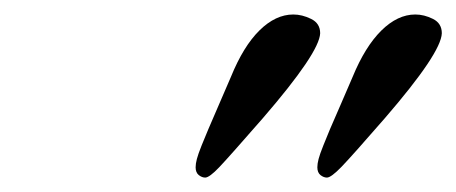

<svg xmlns="http://www.w3.org/2000/svg" viewBox="-20 -582 630 265"><path d="M553.2 -562Q565.4 -562 577.6 -555.9Q589.8 -549.8 589.8 -536.1Q588.9 -508.8 511.2 -418.9Q465.8 -366.7 451.4 -351.8Q437 -336.9 431.2 -336.9Q426.8 -336.9 422.4 -340.3Q418 -343.8 418 -351.1Q418 -356 419.7 -362.5Q421.4 -369.1 426.3 -381.3Q431.2 -393.6 435.5 -403.8Q439.9 -414.1 449.7 -436.5Q459.5 -459 466.8 -476.1Q483.9 -517.6 506.3 -539.8Q528.8 -562 553.2 -562ZM384.8 -562Q397 -562 409.4 -555.9Q421.9 -549.8 421.9 -536.1Q420.9 -509.3 342.8 -418.9Q296.4 -365.7 282.7 -351.3Q269 -336.9 263.2 -336.9Q258.8 -336.9 254.4 -340.3Q250 -343.8 250 -351.1Q250 -356 251.7 -362.5Q253.4 -369.1 258.3 -381.3Q263.2 -393.6 267.6 -403.8Q272 -414.1 281.7 -436.5Q291.5 -459 298.8 -476.1Q315.9 -518.1 338.1 -540Q360.4 -562 384.8 -562Z"/></svg>

Font: Linear Smooth
Style: Italic
Weight: 400
Designer: Philipp H. Poll, Flanker
Foundry: Philipp H. Poll, reworked by Flanker
Version: Version 1.061 | FøM Fix